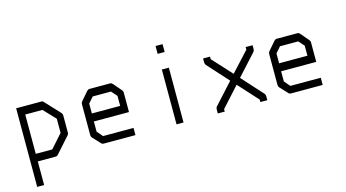

<svg xmlns="http://www.w3.org/2000/svg" viewBox="-86 -984 2601 1444"><g transform="rotate(-15 1215.0 -262.5)"><path d="M51.5 -478H249.5Q257.5 -478 261 -474L371.5 -356Q380 -346 380 -335V-201Q380 -189 371.5 -180L263.5 -59Q256 -50 245.5 -50H105.5V134H51.5ZM105.5 -415V-109H234L326.5 -213V-323L239.5 -415Z M590.5 -231V-152L629 -107H866V-51H618.5Q607 -51 600.5 -59L544.5 -119Q537.5 -126.5 537.5 -140V-382Q537.5 -391 546.5 -402L601 -465Q611 -476 621 -476H784Q794 -476 803 -465L856 -403Q864 -394.5 864 -383V-231ZM591.5 -293H812V-371L773 -415H631L591.5 -370Z M1185.5 -659H1240V-598H1185.5ZM1185.5 -476H1240V-49H1185.5Z M1699 -220 1560.5 -67V-48H1506.5V-80Q1506.5 -93 1514 -101L1660.5 -262L1514 -424Q1506.5 -432 1506.5 -446V-476H1560.5V-456L1699 -305L1838 -456V-476H1892V-446Q1892 -433.5 1883.5 -424L1737 -263L1883.5 -101Q1892 -91.5 1892 -80V-48H1838V-67Z M2048.5 -231V-152L2087 -107H2324V-51H2076.5Q2065 -51 2058.5 -59L2002.5 -119Q1995.5 -126.5 1995.5 -140V-382Q1995.5 -391 2004.5 -402L2059 -465Q2069 -476 2079 -476H2242Q2252 -476 2261 -465L2314 -403Q2322 -394.5 2322 -383V-231ZM2049.5 -293H2270V-371L2231 -415H2089L2049.5 -370Z"/></g></svg>

Font: 3270 Nerd Font Mono SemCond
Style: Regular
Weight: 400
Monospace: yes
Version: Version 3.0.1;Nerd Fonts 3.1.1